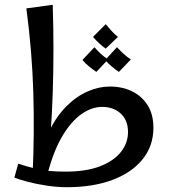

<svg xmlns="http://www.w3.org/2000/svg" viewBox="-20 -771 720 801"><path d="M259 10Q219 10 175.5 3.5Q132 -3 96 -12.5Q60 -22 40 -30L56 -88Q90 -77 133.5 -66Q177 -55 254 -55Q339 -55 396.5 -77Q454 -99 484 -136.5Q514 -174 514 -220Q514 -269 484 -297Q454 -325 406 -325Q363 -325 320.5 -295.5Q278 -266 241.5 -205.5Q205 -145 180 -52L138 -70Q153 -158 184.5 -222.5Q216 -287 258 -328.5Q300 -370 346.5 -390Q393 -410 438 -410Q491 -410 532 -389.5Q573 -369 596.5 -331Q620 -293 620 -238Q620 -162 574.5 -106Q529 -50 448 -20Q367 10 259 10ZM116 -40Q124 -215 119 -385Q114 -555 90 -736L200 -751Q203 -657 203 -564.5Q203 -472 200 -383.5Q197 -295 191 -212Q185 -129 176 -54ZM421 -568Q406 -579 393 -591Q380 -603 368 -617L421 -670Q434 -655 445 -642.5Q456 -630 472 -617ZM382 -471Q366 -482 350.5 -494.5Q335 -507 324 -521L374 -574Q387 -559 400.5 -546.5Q414 -534 431 -523ZM476 -471Q460 -482 445 -494.5Q430 -507 419 -521L468 -574Q482 -559 495.5 -546.5Q509 -534 526 -523Z"/></svg>

Font: Marhey Light Light
Style: Regular
Weight: 300
Version: Version 1.000